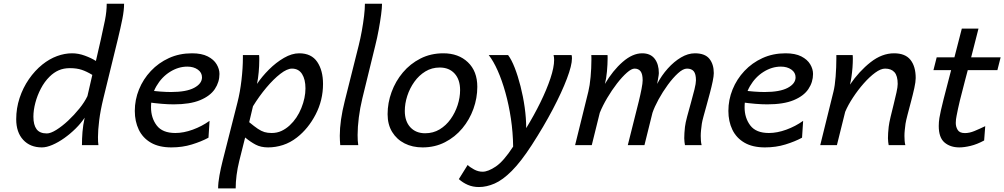

<svg xmlns="http://www.w3.org/2000/svg" viewBox="-20 -787 5445 1041"><path d="M558.6 -766.6H652.8Q652.8 -731.9 643.6 -685.1Q634.3 -638.2 618.7 -573.7L540.5 -253.9Q524.4 -188 517.8 -134.3Q511.2 -80.6 511.2 -43.9Q511.2 -30.3 511.7 -19.3Q512.2 -8.3 513.7 0H424.3Q424.3 -34.2 427.2 -71.5Q430.2 -108.9 439 -148.9Q419.4 -119.1 390.4 -90.3Q361.3 -61.5 328.6 -38.3Q295.9 -15.1 264.2 -1.5Q232.4 12.2 207 12.2Q143.6 12.2 105.7 -28.8Q67.9 -69.8 67.9 -140.6Q67.9 -200.2 86.2 -255.6Q104.5 -311 136.7 -357.7Q168.9 -404.3 209.5 -437Q248 -467.8 289.3 -482.9Q330.6 -498 370.6 -498Q405.3 -498 440.4 -485.1Q475.6 -472.2 500 -456.5L526.9 -573.7Q539.6 -629.4 549.1 -677.2Q558.6 -725.1 558.6 -766.6ZM454.1 -266.1 480.5 -380.9Q449.2 -399.9 422.4 -408.7Q395.5 -417.5 358.4 -417.5Q325.2 -417.5 298.3 -405.8Q271.5 -394 248.5 -371.1Q221.2 -344.2 201.7 -306.9Q182.1 -269.5 171.6 -229.5Q161.1 -189.5 161.1 -154.3Q161.1 -109.9 178.2 -86.7Q195.3 -63.5 233.9 -63.5Q254.4 -63.5 285.4 -82.8Q316.4 -102.1 349.4 -132.8Q382.3 -163.6 410.6 -198.7Q439 -233.9 454.1 -266.1Z M1116.2 -131.8 1110.4 -40.5Q1071.8 -19.5 1020.3 -3.7Q968.8 12.2 909.2 12.2Q842.3 12.2 798.1 -13.4Q753.9 -39.1 732.4 -84Q710.9 -128.9 710.9 -185.5Q710.9 -246.1 733.6 -302Q756.3 -357.9 797.9 -402.1Q839.4 -446.3 896 -472.2Q952.6 -498 1021 -498Q1073.2 -498 1106.2 -481.2Q1139.2 -464.4 1154.5 -438.5Q1169.9 -412.6 1169.9 -386.2Q1169.9 -341.8 1144.8 -304.2Q1119.6 -266.6 1064.9 -243.9Q1010.3 -221.2 921.9 -221.2Q862.3 -221.2 780.3 -232.9V-297.9Q817.9 -293 849.6 -290.5Q881.3 -288.1 907.2 -288.1Q990.2 -288.1 1032.7 -310.8Q1075.2 -333.5 1075.2 -367.7Q1075.2 -393.6 1052.5 -409.7Q1029.8 -425.8 995.6 -425.8Q947.3 -425.8 902.1 -397.7Q856.9 -369.6 827.9 -319.8Q798.8 -270 798.8 -205.1Q798.8 -147.5 829.8 -106.7Q860.8 -65.9 930.7 -65.9Q975.6 -65.9 1025.1 -84Q1074.7 -102.1 1116.2 -131.8Z M1257.8 234.4H1162.6Q1162.6 204.1 1169.9 164.1Q1177.2 124 1187 85.4L1267.6 -231.9Q1281.7 -287.1 1289.3 -352.8Q1296.9 -418.5 1296.9 -474.1V-488.3H1384.8Q1385.7 -481.9 1385.7 -474.6Q1385.7 -467.3 1385.7 -459Q1385.7 -429.7 1382.6 -395.5Q1379.4 -361.3 1373.5 -332Q1399.9 -371.6 1438.2 -409.9Q1476.6 -448.2 1519.5 -473.1Q1562.5 -498 1602.1 -498Q1668.5 -498 1700 -451.4Q1731.4 -404.8 1731.4 -332Q1731.4 -243.7 1691.4 -166.5Q1651.4 -89.4 1589.8 -41.5Q1554.2 -13.7 1514.2 -0.7Q1474.1 12.2 1433.6 12.2Q1394.5 12.2 1366.2 -2.7Q1337.9 -17.6 1309.1 -41.5L1277.3 85.4Q1267.6 124.5 1262.7 162.6Q1257.8 200.7 1257.8 234.4ZM1351.6 -210.9 1331.1 -124.5Q1358.9 -101.6 1377.7 -88.9Q1396.5 -76.2 1413.6 -71Q1430.7 -65.9 1453.1 -65.9Q1481.9 -65.9 1506.1 -77.1Q1530.3 -88.4 1550.8 -107.4Q1591.3 -145 1613.8 -200.9Q1636.2 -256.8 1636.2 -307.6Q1636.2 -356.4 1617.7 -385.7Q1599.1 -415 1563 -415Q1536.6 -415 1500 -386.7Q1463.4 -358.4 1424.3 -312Q1385.3 -265.6 1351.6 -210.9Z M1958.5 -766.6H2051.3Q2051.3 -745.1 2046.4 -708Q2041.5 -670.9 2033.4 -626.7Q2025.4 -582.5 2014.6 -539.6L1944.3 -252.4Q1932.1 -202.1 1925.5 -150.1Q1918.9 -98.1 1918.9 -54.7Q1918.9 -22 1922.4 0H1824.7Q1823.7 -12.7 1823 -25.4Q1822.3 -38.1 1822.3 -50.8Q1822.3 -132.8 1849.1 -238.8L1924.8 -540.5Q1934.1 -577.6 1941.7 -619.4Q1949.2 -661.1 1953.9 -700Q1958.5 -738.8 1958.5 -766.6Z M2081.5 -168Q2081.5 -229 2103 -287.8Q2124.5 -346.7 2164.3 -394Q2204.1 -441.4 2259.8 -469.7Q2315.4 -498 2383.8 -498Q2465.8 -498 2516.8 -449.5Q2567.9 -400.9 2567.9 -316.4Q2567.9 -255.4 2546.9 -196.8Q2525.9 -138.2 2486.6 -91.1Q2447.3 -43.9 2392.6 -15.9Q2337.9 12.2 2271 12.2Q2216.3 12.2 2173.6 -9.5Q2130.9 -31.2 2106.2 -71.5Q2081.5 -111.8 2081.5 -168ZM2364.3 -420.9Q2321.3 -420.9 2286.4 -399.7Q2251.5 -378.4 2226.6 -343.5Q2201.7 -308.6 2188.2 -267.1Q2174.8 -225.6 2174.8 -185.5Q2174.8 -129.4 2204.8 -96.9Q2234.9 -64.5 2285.2 -64.5Q2328.6 -64.5 2363.5 -85.4Q2398.4 -106.4 2423.1 -141.1Q2447.8 -175.8 2461.2 -217Q2474.6 -258.3 2474.6 -298.3Q2474.6 -355.5 2444.8 -388.2Q2415 -420.9 2364.3 -420.9Z M2629.9 -488.3H2734.9Q2753.4 -463.9 2770.8 -419.4Q2788.1 -375 2802.2 -319.6Q2816.4 -264.2 2824.7 -205.3Q2833 -146.5 2833 -92.3Q2875.5 -161.6 2909.9 -231.7Q2944.3 -301.8 2964.4 -362.1Q2984.4 -422.4 2984.4 -461.9Q2984.4 -476.6 2981.4 -488.3H3079.1Q3081.1 -481.9 3081.1 -470.7Q3081.1 -432.6 3053.7 -360.4Q3026.4 -288.1 2977.3 -194.6Q2928.2 -101.1 2862.8 0Q2804.2 90.3 2754.9 139.6Q2705.6 189 2661.9 208Q2618.2 227.1 2576.7 227.1Q2543.5 227.1 2516.4 215.3Q2489.3 203.6 2467.8 184.1L2515.6 107.4Q2527.8 119.6 2550.3 131.8Q2572.8 144 2596.7 144Q2626.5 144 2668.7 115.5Q2710.9 86.9 2762.2 7.8Q2761.2 -69.3 2750 -144.3Q2738.8 -219.2 2720.2 -285.4Q2701.7 -351.6 2678.5 -403.8Q2655.3 -456.1 2629.9 -488.3Z M3784.2 0H3693.8Q3692.4 -7.8 3691.2 -17.3Q3689.9 -26.9 3689.9 -37.6Q3689.9 -64 3693.8 -99.1Q3696.3 -120.6 3705.8 -156Q3715.3 -191.4 3726.3 -230.5Q3737.3 -269.5 3745.4 -302.5Q3753.4 -335.4 3753.4 -351.6Q3753.4 -385.7 3741.5 -400.4Q3729.5 -415 3704.6 -415Q3683.6 -415 3656 -389.9Q3628.4 -364.7 3600.6 -326.7Q3572.8 -288.6 3550.5 -247.8Q3528.3 -207 3517.6 -175.3L3474.1 0H3383.8L3443.4 -237.3Q3452.1 -272.9 3458.3 -304.7Q3464.4 -336.4 3464.4 -351.6Q3464.4 -385.7 3453.1 -400.4Q3441.9 -415 3420.4 -415Q3403.8 -415 3378.7 -392.8Q3353.5 -370.6 3325.4 -334.5Q3297.4 -298.3 3272.5 -256.3Q3247.6 -214.4 3231.9 -175.3L3188.5 0H3098.1L3169.9 -290.5Q3177.7 -321.8 3182.1 -369.6Q3186.5 -417.5 3186.5 -461.4Q3186.5 -468.3 3186.5 -475.1Q3186.5 -481.9 3186 -488.3H3273.9Q3274.4 -484.4 3274.4 -479.5Q3274.4 -474.6 3274.4 -469.2Q3274.4 -439.5 3270.8 -399.2Q3267.1 -358.9 3259.8 -332Q3302.7 -404.8 3356.2 -451.4Q3409.7 -498 3461.9 -498Q3506.8 -498 3529.5 -468.5Q3552.2 -439 3552.2 -390.6Q3552.2 -382.8 3548.3 -361.8Q3544.4 -340.8 3543 -332Q3566.9 -377.9 3600.6 -415.5Q3634.3 -453.1 3672.4 -475.6Q3710.4 -498 3747.6 -498Q3802.2 -498 3826.2 -468.3Q3850.1 -438.5 3850.1 -390.6Q3850.1 -374.5 3844.2 -346.2Q3838.4 -317.9 3829.3 -283.7Q3820.3 -249.5 3811 -216.1Q3801.8 -182.6 3794.4 -156Q3787.1 -129.4 3785.2 -116.2Q3782.7 -98.1 3781 -81.5Q3779.3 -64.9 3779.3 -49.8Q3779.3 -36.1 3780.3 -23.7Q3781.2 -11.2 3784.2 0Z M4334.5 -131.8 4328.6 -40.5Q4290 -19.5 4238.5 -3.7Q4187 12.2 4127.4 12.2Q4060.5 12.2 4016.4 -13.4Q3972.2 -39.1 3950.7 -84Q3929.2 -128.9 3929.2 -185.5Q3929.2 -246.1 3951.9 -302Q3974.6 -357.9 4016.1 -402.1Q4057.6 -446.3 4114.3 -472.2Q4170.9 -498 4239.3 -498Q4291.5 -498 4324.5 -481.2Q4357.4 -464.4 4372.8 -438.5Q4388.2 -412.6 4388.2 -386.2Q4388.2 -341.8 4363 -304.2Q4337.9 -266.6 4283.2 -243.9Q4228.5 -221.2 4140.1 -221.2Q4080.6 -221.2 3998.5 -232.9V-297.9Q4036.1 -293 4067.9 -290.5Q4099.6 -288.1 4125.5 -288.1Q4208.5 -288.1 4251 -310.8Q4293.5 -333.5 4293.5 -367.7Q4293.5 -393.6 4270.8 -409.7Q4248 -425.8 4213.9 -425.8Q4165.5 -425.8 4120.4 -397.7Q4075.2 -369.6 4046.1 -319.8Q4017.1 -270 4017.1 -205.1Q4017.1 -147.5 4048.1 -106.7Q4079.1 -65.9 4148.9 -65.9Q4193.8 -65.9 4243.4 -84Q4293 -102.1 4334.5 -131.8Z M4888.7 0H4798.3Q4796.9 -7.8 4795.7 -17.3Q4794.4 -26.9 4794.4 -37.6Q4794.4 -64 4798.3 -99.1Q4800.8 -120.6 4808.6 -153.1Q4816.4 -185.5 4825.2 -220.7Q4834 -255.9 4840.6 -285.9Q4847.2 -315.9 4847.2 -332Q4847.2 -375.5 4829.8 -395.3Q4812.5 -415 4778.8 -415Q4755.4 -415 4725.1 -392.8Q4694.8 -370.6 4663.3 -335Q4631.8 -299.3 4605 -258.5Q4578.1 -217.8 4562.5 -180.7L4517.6 0H4427.2L4499 -290.5Q4506.8 -321.3 4510.7 -371.8Q4514.6 -422.4 4514.6 -469.2V-488.3H4603Q4603.5 -483.9 4603.8 -478.5Q4604 -473.1 4604 -467.3Q4604 -446.8 4602.1 -420.7Q4600.1 -394.5 4596.4 -369.6Q4592.8 -344.7 4588.4 -328.1Q4638.2 -400.9 4700 -449.5Q4761.7 -498 4827.6 -498Q4888.2 -498 4916.5 -462.4Q4944.8 -426.8 4944.8 -363.8Q4944.8 -343.8 4937.3 -309.3Q4929.7 -274.9 4919.4 -236.3Q4909.2 -197.8 4900.6 -165Q4892.1 -132.3 4889.6 -116.2Q4887.2 -98.1 4885.5 -81.5Q4883.8 -64.9 4883.8 -49.8Q4883.8 -36.1 4884.8 -23.7Q4885.7 -11.2 4888.7 0Z M5321.8 -103 5315.9 -25.4Q5277.3 -4.4 5242.4 3.9Q5207.5 12.2 5181.6 12.2Q5132.3 12.2 5101.1 -14.4Q5069.8 -41 5069.8 -104Q5069.8 -125 5073.2 -147Q5078.1 -178.2 5096.4 -250.7Q5114.7 -323.2 5140.9 -422.4Q5167 -521.5 5194.8 -631.8H5285.2Q5243.7 -466.8 5211.7 -348.4Q5179.7 -230 5166.5 -159.2Q5164.6 -149.9 5163.3 -140.1Q5162.1 -130.4 5162.1 -120.6Q5162.1 -99.1 5172.6 -82.3Q5183.1 -65.4 5211.9 -65.4Q5236.3 -65.4 5263.4 -76.7Q5290.5 -87.9 5321.8 -103ZM5041 -406.7 5058.6 -476.1H5405.3L5387.7 -406.7Z"/></svg>

Font: Andika
Style: Italic
Weight: 400
Italic angle: -14°
Designer: Victor Gaultney, Annie Olsen, Julie Remington, Don Collingsworth, Eric Hays, Becca Hirsbrunner
Foundry: SIL International
Version: Version 6.101